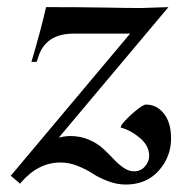

<svg xmlns="http://www.w3.org/2000/svg" viewBox="-20 -508 493 531"><path d="M35.6 0 9.8 -22 339.8 -415H183.6Q106.4 -415 85.9 -350.6L81.5 -336.9H66.9Q93.8 -427.7 107.4 -488.3Q200.7 -488.3 268.8 -487.1Q336.9 -485.8 369.6 -485.8Q373.5 -485.8 445.8 -488.3L142.6 -127.4Q160.2 -131.8 174.3 -131.8Q202.1 -131.8 225.6 -121.8Q249 -111.8 264.6 -97.4Q280.3 -83 293.7 -68.6Q307.1 -54.2 321.5 -44.2Q335.9 -34.2 350.6 -34.2Q369.6 -34.2 381.1 -47.9Q392.6 -61.5 392.6 -77.1Q392.6 -105 366.7 -126.7Q340.8 -148.4 313.5 -155.3L316.4 -163.1Q330.1 -180.7 352.8 -199.7Q375.5 -218.8 383.8 -218.8Q413.6 -218.8 433.3 -193.8Q453.1 -168.9 453.1 -125Q453.1 -74.2 418.9 -35.9Q384.8 2.4 327.6 2.4Q303.2 2.4 278.3 -7.1Q253.4 -16.6 236.1 -28.1Q218.8 -39.6 194.8 -49.1Q170.9 -58.6 147.5 -58.6Q86.4 -58.6 39.1 -4.4Z"/></svg>

Font: Flanker
Style: Italic
Weight: 400
Italic angle: -12°
Designer: Flanker
Version: Version 2.027